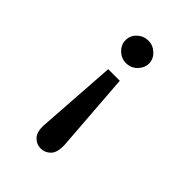

<svg xmlns="http://www.w3.org/2000/svg" viewBox="-203 -686 856 856"><g transform="rotate(45 225.0 -258.0)"><path d="M216 -598Q245 -598 267.5 -577Q290 -556 290 -527Q290 -500 268.5 -478Q247 -456 216 -456Q186 -456 164 -477.5Q142 -499 142 -527Q142 -557 164 -577.5Q186 -598 216 -598ZM179 -381H252L280 -6Q282 42 262.5 62Q243 82 216 82Q189 82 170 62Q151 42 153 -1Z"/></g></svg>

Font: Inconsolata SemiCondensed Bold
Style: Regular
Weight: 700
Width: 4
Monospace: yes
Designer: Raph Levien, Cyreal, Brenton Simpson
Foundry: Raph Levien, Cyreal, Google
Version: Version 3.001; ttfautohint (v1.8.2.53-6de2)